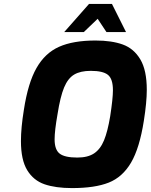

<svg xmlns="http://www.w3.org/2000/svg" viewBox="-20 -955 770 981"><path d="M87 -234Q87 -302 102 -394Q123 -531 166.5 -607.5Q210 -684 282 -716Q354 -748 468 -748Q551 -748 607.5 -727.5Q664 -707 697 -651.5Q730 -596 730 -496Q730 -433 715 -338Q693 -198 649.5 -124Q606 -50 535.5 -22Q465 6 348 6Q264 6 207.5 -13.5Q151 -33 119 -85.5Q87 -138 87 -234ZM543 -361Q557 -452 557 -494Q557 -552 531.5 -572.5Q506 -593 444 -593Q391 -593 359 -574Q327 -555 307.5 -508Q288 -461 274 -372Q259 -287 259 -243Q259 -190 285 -170Q311 -150 375 -150Q429 -150 461 -171.5Q493 -193 511.5 -238Q530 -283 543 -361ZM435 -935H552L624 -791H524L479 -859L408 -791H308Z"/></svg>

Font: Exo ExtraBold
Style: Italic
Weight: 800
Italic angle: -9°
Designer: Natanael Gama
Foundry: Natanael Gama
Version: Version 1.500; ttfautohint (v1.6)